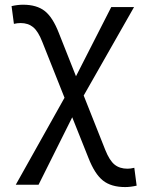

<svg xmlns="http://www.w3.org/2000/svg" viewBox="-20 -547 626 802"><path d="M502.9 234.4Q444.3 234.4 409.9 207Q375.5 179.7 349.1 111.8L281.7 -57.1L141.1 224.6H45.9L249.5 -138.7L156.7 -372.1Q139.6 -416 118.7 -433.3Q97.7 -450.7 66.4 -450.7Q52.2 -450.7 38.1 -447.3L28.3 -521.5Q54.2 -527.3 76.2 -527.3Q133.3 -527.3 166.7 -501.2Q200.2 -475.1 225.6 -409.7L297.4 -228.5L444.8 -517.6H540L329.6 -147.9L419.9 79.6Q437.5 123.5 458.7 140.6Q480 157.7 512.7 157.7Q525.4 157.7 541 153.8L550.8 228.5Q524.9 234.4 502.9 234.4Z"/></svg>

Font: Cascadia Mono SemiLight
Style: Regular
Weight: 350
Monospace: yes
Designer: Aaron Bell
Foundry: Saja Typeworks
Version: Version 2404.023; ttfautohint (v1.8.4)